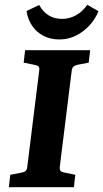

<svg xmlns="http://www.w3.org/2000/svg" viewBox="-20 -783 432 803"><path d="M17 0 23 -52 70 -61Q81 -63 87 -68Q93 -73 94 -85L144 -488Q146 -501 140.5 -505.5Q135 -510 123 -512L79 -521L85 -573H357L351 -521L304 -512Q294 -510 288 -505Q282 -500 280 -488L230 -85Q229 -72 234 -67.5Q239 -63 251 -61L295 -52L289 0ZM228 -618Q191 -618 162 -633Q133 -648 114.5 -675Q96 -702 91 -737L144 -762Q160 -733 184 -718.5Q208 -704 239 -704Q271 -704 298.5 -719.5Q326 -735 345 -763L392 -736Q370 -684 325.5 -651Q281 -618 228 -618Z"/></svg>

Font: Rasa
Style: Bold Italic
Weight: 700
Italic angle: -7.10001°
Designer: Anna Giedrys (Yrsa+Rasa design), David Brezina (Yrsa art-direction, Rasa art-direction, design)
Foundry: Rosetta Type Foundry
Version: Version 2.004